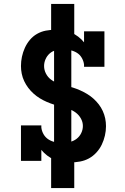

<svg xmlns="http://www.w3.org/2000/svg" viewBox="-20 -858 640 980"><path d="M340 -29Q319 -29 298 -32Q277 -35 257.5 -43Q238 -51 221 -64Q204 -77 191 -93V-37H87V-218H191V-207Q193 -189 202.5 -172.5Q212 -156 228 -146Q244 -136 262.5 -132.5Q281 -129 299 -129Q318 -129 337 -133.5Q356 -138 371 -149.5Q386 -161 394.5 -178.5Q403 -196 403 -215Q403 -235 393 -253Q383 -271 367 -283Q351 -295 332 -301.5Q313 -308 294 -313Q275 -318 256 -324Q237 -330 218.5 -338Q200 -346 183 -356.5Q166 -367 151 -380.5Q136 -394 124 -410Q112 -426 103.5 -444Q95 -462 91 -481.5Q87 -501 87 -521Q87 -545 92 -568.5Q97 -592 107 -614Q117 -636 132.5 -654.5Q148 -673 169 -685Q190 -697 213.5 -701.5Q237 -706 261 -706Q282 -706 303 -703Q324 -700 343 -692Q362 -684 379 -671Q396 -658 409 -642V-698H513V-517H409V-528Q407 -546 397.5 -562.5Q388 -579 372.5 -588.5Q357 -598 338.5 -602Q320 -606 302 -606Q283 -606 265 -601.5Q247 -597 233.5 -585Q220 -573 212.5 -556Q205 -539 205 -521Q205 -501 214.5 -482.5Q224 -464 240 -452Q256 -440 275 -433.5Q294 -427 313.5 -422Q333 -417 352 -411Q371 -405 389 -397Q407 -389 424.5 -378.5Q442 -368 457 -354.5Q472 -341 484 -325.5Q496 -310 504.5 -291.5Q513 -273 517 -253.5Q521 -234 521 -214Q521 -190 515.5 -166Q510 -142 499.5 -120Q489 -98 472 -79.5Q455 -61 434 -49.5Q413 -38 388.5 -33.5Q364 -29 340 -29ZM241 102V-87H256V-648H241V-838H359V-648H344V-87H359V102Z"/></svg>

Font: Iosevka Slab Extended
Style: Bold
Weight: 700
Width: 7
Monospace: yes
Designer: Belleve Invis
Foundry: Belleve Invis
Version: Version 11.1.0; ttfautohint (v1.8.3)